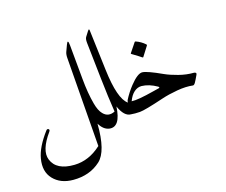

<svg xmlns="http://www.w3.org/2000/svg" viewBox="-136 -874 1669 1418"><g transform="rotate(-15 699.0 -164.5)"><path d="M535.2 2.4Q538.6 214.8 465.3 281.7Q382.8 357.4 256.3 357.4Q158.7 357.4 102.5 297.9Q48.3 240.2 64.5 144Q78.6 58.1 159.2 -48.8Q163.6 -54.7 170.4 -53.7Q177.2 -53.2 179.7 -47.4Q182.6 -41 176.3 -32.2Q88.4 89.4 118.2 164.1Q154.3 255.4 293.9 252.4Q405.3 250 498.5 163.6L445.8 -519.5Q442.9 -550.3 449.7 -568.8L468.3 -619.6Q484.4 -664.1 489.3 -606.9L513.7 -345.2Q523.9 -233.4 546.9 -148.9Q562.5 -90.8 588.4 -64.9Q597.2 -56.2 603.5 -44.9Q624.5 -7.3 619.6 49.8Q618.7 62 609.4 60.5Q565.4 53.7 535.2 2.4Z M609.4 60.5Q580.6 56.6 567.9 0.5Q555.2 -55.7 568.4 -70.3Q575.7 -78.1 588.4 -64.9Q627 -24.4 680.2 -51.3Q662.1 -167 646 -313.5Q646 -313.5 615.2 -593.3Q611.8 -625 620.1 -637.7L645 -677.2Q658.2 -697.8 659.2 -669.9L696.3 -364.3Q723.6 -138.2 791.5 -90.3Q821.3 -69.8 807.1 -23.4Q799.8 0 791.5 0Q740.2 0 703.1 -84Q694.8 72.3 609.4 60.5Z M1103.5 -224.6Q1144.5 -206.1 1204.3 -190.7Q1264.2 -175.3 1319.8 -176.3Q1328.6 -176.3 1334 -171.9Q1339.4 -167.5 1335 -157.7Q1316.9 -118.2 1307.6 -102.5Q1298.3 -86.9 1289.6 -87.4Q1235.4 -93.8 1168 -82Q1100.6 -70.3 1047.9 -52.7Q898.9 -2.9 860.8 0Q822.8 2.9 792 0Q789.6 -96.2 794.9 -107.4Q822.3 -161.1 858.9 -207Q917 -279.8 953.1 -278.3Q989.3 -276.9 1103.5 -224.6ZM1040 -145Q977.5 -180.7 920.4 -181.6Q889.2 -181.6 863.3 -158.4Q837.4 -135.3 821.8 -91.8Q868.2 -88.9 996.6 -122.1L1039.6 -132.8Q1044.4 -133.8 1045.7 -137Q1046.9 -140.1 1040 -145ZM956.5 -508.8Q959 -512.7 964.8 -510.7Q1004.4 -497.1 1035.6 -469.2Q1040 -465.3 1037.1 -460.4L989.3 -384.8Q986.3 -380.4 979.2 -386.2Q972.2 -392.1 909.2 -430.2Q905.3 -432.6 907.7 -436Z"/></g></svg>

Font: Amiri Quran Colored
Style: Regular
Weight: 400
Designer: Khaled Hosny
Version: Version 000.111